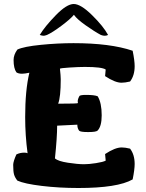

<svg xmlns="http://www.w3.org/2000/svg" viewBox="-20 -928 730 961"><path d="M46 -103Q46 -119 62 -155Q80 -164 102 -164Q112 -164 118 -161Q106 -250 106 -342Q106 -477 127 -564Q104 -559 90 -559Q72 -559 62 -566Q48 -586 48 -628Q48 -654 67 -680Q99 -695 184 -703.5Q269 -712 348 -712Q532 -712 644 -674Q654 -624 654 -597Q654 -550 631 -520Q606 -514 588 -514Q556 -514 506 -547L509 -580Q490 -593 405 -593Q375 -593 328 -590Q281 -587 280 -584Q284 -548 284 -531Q284 -442 271 -409Q369 -409 370 -412Q369 -415 369 -421Q369 -432 378 -448Q384 -453 411 -453Q453 -453 469 -446Q489 -413 489 -351Q489 -295 468 -274Q460 -267 421 -267Q382 -267 376 -274Q367 -286 367 -304L266 -299Q266 -240 255 -135Q271 -121 320 -113.5Q369 -106 401 -106Q425 -106 460.5 -111.5Q496 -117 509 -124L506 -157Q556 -190 589 -190Q607 -190 631 -184Q654 -154 654 -107Q654 -80 644 -30Q569 13 372 13Q276 13 189 2.5Q102 -8 67 -24Q55 -39 50.5 -54Q46 -69 46 -103ZM179 -753Q204 -795 259 -851.5Q314 -908 349 -908Q384 -908 440.5 -852.5Q497 -797 521 -753Q512 -749 504 -749Q496 -749 485 -753Q453 -770 408.5 -801.5Q364 -833 350 -854Q333 -833 287.5 -799Q242 -765 215 -753Q203 -749 199 -749Q191 -749 179 -753Z"/></svg>

Font: Gorditas
Style: Regular
Weight: 400
Designer: Gustavo Dipre (gbrenda1987@gmail.com)
Foundry: Gustavo Dipre (gbrenda1987@gmail.com)
Version: Version 1.001